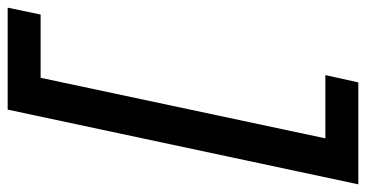

<svg xmlns="http://www.w3.org/2000/svg" viewBox="-285 -493 955 501"><g transform="rotate(-90 192.5 -242.5)"><path d="M228 215H-38L157 -700H423L405 -614H240L82 129H247Z"/></g></svg>

Font: Rosa Sans Medium
Style: Italic
Weight: 500
Italic angle: -12°
Designer: Pentagram / MCKL
Foundry: Pentagram / MCKL
Version: Version 1.005;September 16, 2019;FontCreator 11.5.0.2425 64-